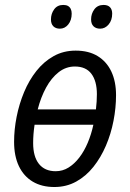

<svg xmlns="http://www.w3.org/2000/svg" viewBox="-20 -749 525 778"><path d="M200.2 8.8Q149.4 8.8 112.8 -12.9Q76.2 -34.7 56.6 -75.7Q37.1 -116.7 37.1 -174.3Q37.1 -224.1 47.4 -275.9Q57.6 -327.6 77.6 -375.7Q97.7 -423.8 127.7 -461.7Q157.7 -499.5 197.5 -521.7Q237.3 -543.9 286.6 -543.9Q339.4 -543.9 375.7 -521.7Q412.1 -499.5 431.2 -459Q450.2 -418.5 450.2 -363.3Q450.2 -312 439.9 -259.3Q429.7 -206.5 409.2 -158.7Q388.7 -110.8 358.6 -73Q328.6 -35.2 288.8 -13.2Q249 8.8 200.2 8.8ZM205.6 -55.2Q233.9 -55.2 257.8 -70.1Q281.7 -85 301.5 -110.8Q321.3 -136.7 335.7 -170.9Q350.1 -205.1 358.4 -243.7H120.1Q117.2 -224.1 115.7 -205.3Q114.3 -186.5 114.3 -169.4Q114.3 -114.3 137.9 -84.7Q161.6 -55.2 205.6 -55.2ZM132.8 -305.7H368.7Q370.6 -321.8 371.6 -337.2Q372.6 -352.5 372.6 -367.2Q372.6 -420.4 350.3 -450Q328.1 -479.5 283.2 -479.5Q247.1 -479.5 217.5 -456.3Q188 -433.1 166.7 -394Q145.5 -355 132.8 -305.7ZM385.7 -632.8Q369.1 -632.8 359.1 -642.3Q349.1 -651.9 349.1 -670.4Q349.1 -693.4 362.3 -711.2Q375.5 -729 399.9 -729Q417 -729 425.8 -719.7Q434.6 -710.4 434.6 -693.8Q434.6 -667 420.2 -649.9Q405.8 -632.8 385.7 -632.8ZM222.7 -632.8Q206.1 -632.8 196.3 -642.3Q186.5 -651.9 186.5 -670.4Q186.5 -693.4 199.5 -711.2Q212.4 -729 236.3 -729Q248 -729 255.4 -724.9Q262.7 -720.7 266.6 -712.9Q270.5 -705.1 270.5 -693.8Q270.5 -667 256.6 -649.9Q242.7 -632.8 222.7 -632.8Z"/></svg>

Font: Open Sans SemiCondensed
Style: Italic
Weight: 400
Width: 4
Italic angle: -12°
Designer: Monotype Design Team
Foundry: Monotype Imaging Inc.
Version: Version 3.000